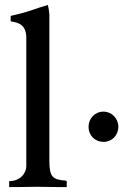

<svg xmlns="http://www.w3.org/2000/svg" viewBox="-20 -754 565 774"><path d="M397 -182C431 -182 457 -208 457 -243C457 -277 430 -304 397 -304C363 -304 337 -277 337 -243C337 -207 364 -182 397 -182ZM249 0V-24C247 -25 245 -25 244 -26C193 -30 179 -39 179 -107V-695C178 -709 176 -723 173 -734L134 -722C87 -705 59 -698 23 -690V-668C53 -663 86 -656 86 -601V-85C86 -53 58 -23 17 -24V0H56C82 0 104 -1 129 -1C157 -1 180 0 208 0Z"/></svg>

Font: Sibila
Style: Regular
Weight: 400
Designer: Stefan Peev
Foundry: Context Ltd
Version: Version 1.000